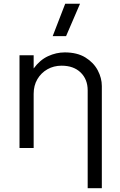

<svg xmlns="http://www.w3.org/2000/svg" viewBox="-20 -774 630 1004"><path d="M438.5 210V-301.5Q438.5 -359 401.8 -394.8Q365 -430.5 302 -430.5Q261 -430.5 228 -411.8Q195 -393 175.5 -360Q156 -327 156 -283V0H82V-485H156V-416Q188.5 -460.5 231.2 -480.2Q274 -500 318.5 -500Q383.5 -500 426.5 -473.5Q469.5 -447 491 -406.5Q512.5 -366 512.5 -324V210ZM255.5 -585 321 -754.5H398.5L325.5 -585Z"/></svg>

Font: Geologica ExtraLight
Style: Regular
Weight: 200
Designer: Sindre Bremnes, Frode Helland
Foundry: Monokrom Skriftforlag AS
Version: Version 1.010; ttfautohint (v1.8.4.7-5d5b);gftools[0.9.28]